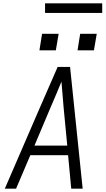

<svg xmlns="http://www.w3.org/2000/svg" viewBox="-20 -1139 640 1159"><path d="M9 0 221 -490 328 -735H403L479 0H410L391 -202H163L77 0ZM386 -260 364 -490Q361 -529 357.5 -568Q354 -607 351 -646Q335 -607 318.5 -568Q302 -529 285 -490L188 -260ZM547 -835H448L464 -935H564ZM317 -835H218L234 -935H334ZM252 -1061V-1119H597V-1061Z"/></svg>

Font: Iosevka SS04 Light Extended
Style: Italic
Weight: 300
Width: 7
Italic angle: -9°
Monospace: yes
Designer: Belleve Invis
Foundry: Belleve Invis
Version: Version 19.0.0; ttfautohint (v1.8.4)